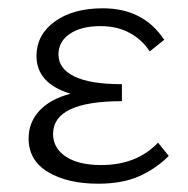

<svg xmlns="http://www.w3.org/2000/svg" viewBox="-20 -438 453 463"><path d="M387 -62Q356 -31 315.5 -13Q275 5 217 5Q143 5 96 -23Q49 -51 49 -104Q49 -143 75 -171Q101 -199 150 -212Q68 -237 68 -303Q68 -354 112 -386Q156 -418 228 -418Q326 -418 376 -342L341 -314Q323 -342 293 -358.5Q263 -375 222 -375Q176 -375 148.5 -356.5Q121 -338 121 -307Q121 -272 159.5 -253.5Q198 -235 274 -235V-194Q108 -194 108 -115Q108 -81 138.5 -60.5Q169 -40 224 -40Q310 -40 361 -94Z"/></svg>

Font: Isabella Sans
Style: Regular
Weight: 400
Designer: Original fonts by Christian Thalmann (Catharsis Fonts), Modifications by Cristiano Sobral
Version: Version 0.002;July 12, 2020;FontCreator 13.0.0.2655 64-bit; 